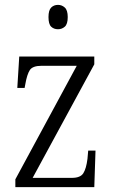

<svg xmlns="http://www.w3.org/2000/svg" viewBox="-20 -768 465 788"><path d="M43 0V-32L295 -498H151Q114 -498 102.5 -480.5Q91 -463 84 -423L81 -407H51L59 -536H367V-504L114 -38H275Q310 -38 322 -57Q334 -76 339 -116L342 -150H372L367 0ZM218 -648Q201 -648 190 -658.5Q179 -669 179 -698Q179 -726 190 -737Q201 -748 218 -748Q234 -748 246 -737Q258 -726 258 -698Q258 -669 246 -658.5Q234 -648 218 -648Z"/></svg>

Font: Noto Serif Bengali Condensed Light
Style: Regular
Weight: 300
Width: 3
Designer: Juan Bruce, Universal Thirst, Indian Type Foundry and the Monotype Design Team.
Foundry: Monotype Imaging Inc.
Version: Version 2.003; ttfautohint (v1.8.4.7-5d5b)